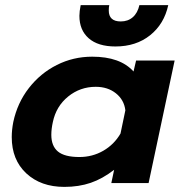

<svg xmlns="http://www.w3.org/2000/svg" viewBox="-20 -717 704 752"><path d="M291 -655Q291 -672 296 -697H408Q406 -689 406 -676Q406 -633 453 -633Q481 -633 500 -649.5Q519 -666 526 -697H639Q623 -623 568 -579Q513 -535 432 -535Q364 -535 327.5 -567Q291 -599 291 -655ZM26 -180Q26 -208 32 -239Q48 -314 93 -372Q138 -430 202.5 -462.5Q267 -495 341 -495Q451 -495 503 -437L513 -480H664L562 0H416L427 -52Q382 -17 335.5 -1Q289 15 232 15Q140 15 83 -38Q26 -91 26 -180ZM452 -194 471 -285Q466 -326 434 -351.5Q402 -377 355 -377Q294 -377 247 -339Q200 -301 187 -239Q181 -212 181 -189Q181 -145 207 -123.5Q233 -102 291 -102Q342 -102 384.5 -126.5Q427 -151 452 -194Z"/></svg>

Font: Prompt SemiBold
Style: Italic
Weight: 600
Italic angle: -12°
Designer: Katatrad Team
Foundry: CadsonDemak
Version: Version 1.001